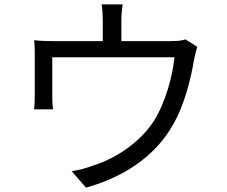

<svg xmlns="http://www.w3.org/2000/svg" viewBox="-20 -821 1040 878"><path d="M828 -641C815 -636 796 -633 759 -633H535V-726C535 -747 536 -770 541 -801H445C449 -770 450 -747 450 -726V-633H229C194 -633 165 -634 136 -637C139 -615 139 -581 139 -560V-384C139 -365 138 -338 136 -321H223C220 -336 219 -362 219 -380V-559H778C769 -473 737 -352 683 -267C622 -172 512 -98 412 -66C380 -54 342 -43 308 -38L373 37C556 -13 694 -115 769 -247C825 -342 854 -467 867 -547C871 -566 877 -592 882 -607Z"/></svg>

Font: Source Han Sans CN Regular
Style: Regular
Weight: 400
Designer: Ryoko NISHIZUKA (kana & ideographs); Paul D. Hunt (Latin, Greek & Cyrillic); Wenlong ZHANG (bopomofo); Sandoll Communica
Foundry: Adobe Systems Incorporated
Version: Version 1.004;PS 1.004;hotconv 1.0.82;makeotf.lib2.5.63406